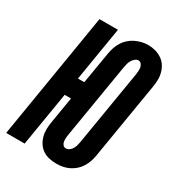

<svg xmlns="http://www.w3.org/2000/svg" viewBox="-198 -855 891 972"><g transform="rotate(30 247.5 -368.5)"><path d="M280 8Q258 8 237 3.5Q216 -1 199 -12.5Q182 -24 171 -41Q160 -58 154.5 -78Q149 -98 149.5 -120Q150 -142 154 -164L179 -315H142L90 0H-18L103 -735H211L159 -420H196L227 -604Q230 -623 236 -641Q242 -659 252 -675.5Q262 -692 277 -705.5Q292 -719 309.5 -727.5Q327 -736 345.5 -740.5Q364 -745 383 -745Q405 -745 425 -739.5Q445 -734 462.5 -722.5Q480 -711 491 -694Q502 -677 507.5 -657Q513 -637 512.5 -615Q512 -593 508 -571L435 -131Q432 -112 426 -94Q420 -76 410 -59.5Q400 -43 385 -29.5Q370 -16 352.5 -7.5Q335 1 316.5 4.5Q298 8 280 8ZM282 -83Q292 -83 301.5 -89.5Q311 -96 316.5 -105.5Q322 -115 325 -125Q328 -135 330 -146L403 -586Q404 -596 405 -606.5Q406 -617 404 -627Q402 -637 395.5 -645Q389 -653 379 -653Q369 -653 360 -645.5Q351 -638 345.5 -629Q340 -620 337 -610Q334 -600 332 -589L259 -149Q257 -139 256.5 -128.5Q256 -118 257.5 -108Q259 -98 265.5 -90.5Q272 -83 282 -83Z"/></g></svg>

Font: Iosevka Curly XBdObl
Style: Regular
Weight: 800
Italic angle: -9°
Monospace: yes
Designer: Belleve Invis
Foundry: Belleve Invis
Version: Version 11.1.0; ttfautohint (v1.8.3)